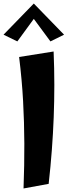

<svg xmlns="http://www.w3.org/2000/svg" viewBox="-37 -1052 398 1085"><path d="M96 13Q101 -121 100.5 -241Q100 -361 93.5 -480.5Q87 -600 71 -730L266 -761Q270 -665 270 -572.5Q270 -480 266.5 -389Q263 -298 256 -204.5Q249 -111 238 -13ZM61 -818 -17 -856 154 -1032 167 -963ZM248 -818 141 -963 154 -1032 325 -856Z"/></svg>

Font: Marhey Light Medium
Style: Regular
Weight: 500
Version: Version 1.000